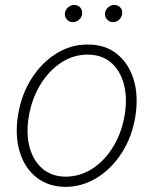

<svg xmlns="http://www.w3.org/2000/svg" viewBox="-20 -730 609 762"><path d="M240.7 11.7Q172.4 11.2 125.2 -25.6Q78.1 -62.5 58.3 -127.2Q38.6 -191.9 51.8 -274.9Q65.4 -356 105.5 -418.7Q145.5 -481.4 203.6 -517.6Q261.7 -553.7 327.6 -553.2Q396.5 -553.7 443.4 -516.6Q490.2 -479.5 510.3 -414.8Q530.3 -350.1 517.1 -267.1Q503.9 -186.5 463.4 -123.5Q422.9 -60.5 365 -24.7Q307.1 11.2 240.7 11.7ZM240.7 -28.8Q299.3 -29.3 348.4 -61.8Q397.5 -94.2 430.7 -150.1Q463.9 -206.1 475.1 -274.9Q485.8 -341.3 471.7 -395.5Q457.5 -449.7 420.9 -481.4Q384.3 -513.2 327.6 -513.2Q270 -513.2 220.9 -480.2Q171.9 -447.3 138.7 -391.6Q105.5 -335.9 94.2 -267.1Q83 -200.7 97.2 -146.7Q111.3 -92.8 148.2 -61Q185.1 -29.3 240.7 -28.8ZM269 -642.1Q253.9 -642.1 244.6 -653.6Q235.4 -665 237.8 -680.2Q240.2 -692.4 251 -701.4Q261.7 -710.4 273.9 -710.4Q290 -710.4 299.1 -699.5Q308.1 -688.5 305.7 -672.4Q304.2 -660.6 293.2 -651.4Q282.2 -642.1 269 -642.1ZM428.2 -642.1Q413.6 -642.1 404.1 -653.6Q394.5 -665 397 -680.2Q399.4 -692.4 409.9 -701.4Q420.4 -710.4 433.1 -710.4Q448.7 -710.4 458.3 -699.5Q467.8 -688.5 464.4 -672.4Q461.9 -660.2 451.9 -651.1Q441.9 -642.1 428.2 -642.1Z"/></svg>

Font: Inter Tight ExtraLight
Style: Italic
Weight: 250
Italic angle: -9.39999°
Designer: Rasmus Andersson
Foundry: rsms
Version: Version 3.004